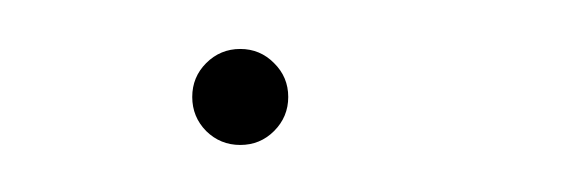

<svg xmlns="http://www.w3.org/2000/svg" viewBox="-20 -308 240 80"><path d="M65.9 -253.4Q60.1 -259.3 60.1 -267.6Q60.1 -275.9 65.9 -281.7Q71.8 -287.6 80.1 -287.6Q88.4 -287.6 94.2 -281.7Q100.1 -275.9 100.1 -267.6Q100.1 -259.3 94.2 -253.4Q88.4 -247.6 80.1 -247.6Q71.8 -247.6 65.9 -253.4Z"/></svg>

Font: ZnikomitNo24
Style: Thin
Weight: 300
Designer: gluk
Foundry: gluk
Version: Version 0.55